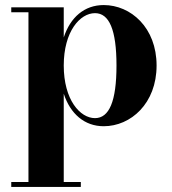

<svg xmlns="http://www.w3.org/2000/svg" viewBox="-20 -489 678 759"><path d="M24.5 230.5V250H299.5V230.5H232V-118.5C258 -39 314 10 390 10C497 10 599 -80 599 -230C599 -380 497 -469 390 -469C313.5 -469 258 -420.5 232 -341V-460H24.5V-440.5H92.5V230.5ZM232 -230C232 -365 296.5 -437 355.5 -437C411.5 -437 440.5 -372 440.5 -230C440.5 -88 411.5 -22 355.5 -22C296.5 -22 232 -94.5 232 -230Z"/></svg>

Font: Bodoni* 11pt
Style: Bold
Weight: 700
Version: Version 2.3